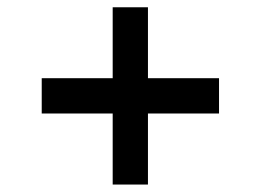

<svg xmlns="http://www.w3.org/2000/svg" viewBox="-20 -546 706 520"><path d="M285.2 -46.2V-526.3H380.7V-46.2ZM93 -238.6V-334.2H573.2V-238.6Z"/></svg>

Font: InterMG Medium
Style: Regular
Weight: 500
Designer: Rasmus Andersson
Foundry: rsms
Version: Version 3.019;December 26, 2023;FontCreator 15.0.0.2955 64-b